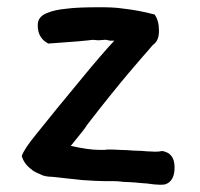

<svg xmlns="http://www.w3.org/2000/svg" viewBox="-20 -540 551 529"><path d="M435 -32C434 -32 430 -31 424 -31C423 -31 416 -31 404 -32C392 -34 380 -35 364 -36C349 -38 334 -38 319 -39C305 -41 294 -41 286 -41H267C254 -41 233 -42 205 -44C177 -47 150 -50 122 -53C114 -53 106 -54 97 -57C89 -61 80 -64 72 -69C64 -75 58 -80 52 -87C46 -95 42 -102 40 -110C44 -123 57 -142 78 -168L141 -246C145 -251 153 -260 165 -275C178 -291 192 -308 207 -326C223 -345 238 -364 254 -382C270 -401 284 -416 295 -428H283C276 -430 270 -431 265 -430C261 -430 256 -429 250 -429C242 -430 235 -431 225 -429C216 -428 206 -427 194 -426L113 -420C94 -430 84 -446 84 -470C84 -477 85 -483 89 -489C93 -495 100 -501 112 -505C124 -510 141 -514 163 -516C185 -519 215 -520 252 -520C274 -520 296 -520 322 -516C348 -513 376 -508 406 -500C414 -489 418 -474 418 -455C418 -437 413 -424 401 -416C389 -402 379 -390 368 -378C358 -366 347 -353 333 -337C320 -322 305 -303 287 -281C269 -259 247 -231 220 -196C217 -190 202 -171 175 -138C207 -131 233 -127 255 -127H268C272 -128 277 -128 282 -128C288 -128 298 -128 310 -127C323 -127 335 -126 349 -125C363 -125 375 -124 386 -123C398 -123 404 -122 406 -122C416 -122 423 -123 427 -124C450 -120 461 -105 461 -79C461 -54 453 -38 435 -32Z"/></svg>

Font: Gaegu
Style: Bold
Weight: 700
Designer: JIKJI
Foundry: JIKJI
Version: Version 1.00